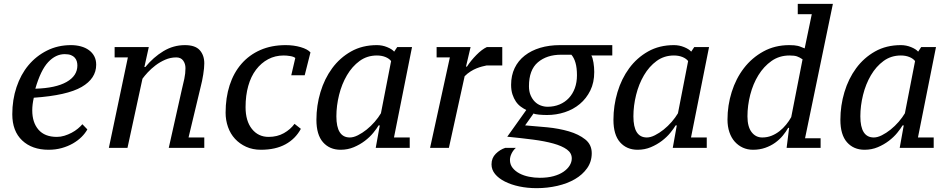

<svg xmlns="http://www.w3.org/2000/svg" viewBox="-20 -770 4942 1000"><path d="M435 -96 409 -123C403 -115.7 395.2 -108 385.5 -100C375.8 -92 365 -84.8 353 -78.5C341 -72.2 328.5 -67 315.5 -63C302.5 -59 289.3 -57 276 -57C234 -57 202.2 -69.5 180.5 -94.5C158.8 -119.5 148 -153 148 -195C148 -205.7 148.7 -216.3 150 -227C151.3 -237.7 153.3 -249 156 -261C271.3 -269 354.3 -287.7 405 -317C455.7 -346.3 481 -385 481 -433C481 -449.7 477.7 -464.3 471 -477C464.3 -489.7 455 -500.3 443 -509C431 -517.7 417 -524.2 401 -528.5C385 -532.8 368 -535 350 -535C304 -535 262.2 -525.5 224.5 -506.5C186.8 -487.5 154.7 -462 128 -430C101.3 -398 80.7 -360 66 -316C51.3 -272 44 -225 44 -175C44 -116.3 61.2 -70.8 95.5 -38.5C129.8 -6.2 175.7 10 233 10C257.7 10 280.7 7 302 1C323.3 -5 342.7 -13 360 -23C377.3 -33 392.3 -44.3 405 -57C417.7 -69.7 427.7 -82.7 435 -96ZM317 -488C330.3 -488 341.2 -486.3 349.5 -483C357.8 -479.7 364.5 -475.2 369.5 -469.5C374.5 -463.8 378 -457.5 380 -450.5C382 -443.5 383 -436.3 383 -429C383 -393 364.2 -364.3 326.5 -343C288.8 -321.7 234.7 -310 164 -308C182.7 -372.7 205 -418.8 231 -446.5C257 -474.2 285.7 -488 317 -488Z M926 -299 859 0H957H1044V-54H962L1025 -317C1030.3 -337 1034.8 -358.7 1038.5 -382C1042.2 -405.3 1044 -424.7 1044 -440C1044 -468 1036.2 -490.8 1020.5 -508.5C1004.8 -526.2 979 -535 943 -535C903 -535 865.7 -524.5 831 -503.5C796.3 -482.5 765 -455 737 -421H732L755 -525H577V-471H646L547 0H644L722 -360C728.7 -369.3 737.8 -380.3 749.5 -393C761.2 -405.7 774.7 -417.8 790 -429.5C805.3 -441.2 822.2 -451 840.5 -459C858.8 -467 878 -471 898 -471C914 -471 926 -465.5 934 -454.5C942 -443.5 946 -430.3 946 -415C946 -397 944 -378.5 940 -359.5C936 -340.5 931.3 -320.3 926 -299Z M1547 -99 1514 -125C1500 -105.7 1481.5 -89.5 1458.5 -76.5C1435.5 -63.5 1409 -57 1379 -57C1343 -57 1314 -70.8 1292 -98.5C1270 -126.2 1259 -164 1259 -212C1259 -252.7 1263.7 -289.5 1273 -322.5C1282.3 -355.5 1295.8 -383.7 1313.5 -407C1331.2 -430.3 1352.2 -448.5 1376.5 -461.5C1400.8 -474.5 1428 -481 1458 -481C1468 -481 1479.2 -480 1491.5 -478C1503.8 -476 1512.7 -472.7 1518 -468L1497 -378H1567L1597 -497C1587 -508.3 1570 -517.5 1546 -524.5C1522 -531.5 1496 -535 1468 -535C1418.7 -535 1374.7 -526.5 1336 -509.5C1297.3 -492.5 1264.5 -468.5 1237.5 -437.5C1210.5 -406.5 1190 -369.3 1176 -326C1162 -282.7 1155 -235 1155 -183C1155 -157 1159.2 -132.2 1167.5 -108.5C1175.8 -84.8 1188 -64.3 1204 -47C1220 -29.7 1239.3 -15.8 1262 -5.5C1284.7 4.8 1310.3 10 1339 10C1389.7 10 1432.3 0.5 1467 -18.5C1501.7 -37.5 1528.3 -64.3 1547 -99Z M1802 -54C1755.3 -54 1732 -90.7 1732 -164C1732 -200.7 1736.7 -237.8 1746 -275.5C1755.3 -313.2 1769 -347.3 1787 -378C1805 -408.7 1827 -433.5 1853 -452.5C1879 -471.5 1909 -481 1943 -481C1959.7 -481 1974.5 -478.3 1987.5 -473C2000.5 -467.7 2010.3 -460.7 2017 -452L1964 -180C1955.3 -165.3 1944.5 -150.5 1931.5 -135.5C1918.5 -120.5 1904.5 -107 1889.5 -95C1874.5 -83 1859.3 -73.2 1844 -65.5C1828.7 -57.8 1814.7 -54 1802 -54ZM1952 -117H1958L1937 0H2114V-54H2032L2126 -525H2049L2033 -501C2025.7 -509.7 2013.5 -517.5 1996.5 -524.5C1979.5 -531.5 1961.7 -535 1943 -535C1892.3 -535 1847.5 -524 1808.5 -502C1769.5 -480 1736.7 -450.8 1710 -414.5C1683.3 -378.2 1663 -336.7 1649 -290C1635 -243.3 1628 -195.3 1628 -146C1628 -94 1639.5 -55 1662.5 -29C1685.5 -3 1716 10 1754 10C1778.7 10 1801.7 5.5 1823 -3.5C1844.3 -12.5 1863.5 -23.5 1880.5 -36.5C1897.5 -49.5 1912 -63.3 1924 -78C1936 -92.7 1945.3 -105.7 1952 -117Z M2514 -429H2596V-525H2516C2498.7 -517 2480.3 -503.2 2461 -483.5C2441.7 -463.8 2425.3 -443.7 2412 -423H2407L2431 -525H2254V-471H2323L2220 0H2318L2400 -373C2410 -383 2420.3 -391.3 2431 -398C2441.7 -404.7 2452 -410 2462 -414C2472 -418 2481.5 -421.2 2490.5 -423.5C2499.5 -425.8 2507.3 -427.7 2514 -429Z M2958 55C2958 67.7 2954.3 80 2947 92C2939.7 104 2929 114.8 2915 124.5C2901 134.2 2883.7 141.8 2863 147.5C2842.3 153.2 2818.3 156 2791 156C2772.3 156 2753.8 154.2 2735.5 150.5C2717.2 146.8 2700.7 141.2 2686 133.5C2671.3 125.8 2659.3 116.2 2650 104.5C2640.7 92.8 2636 79 2636 63C2636 52.3 2638.8 41.2 2644.5 29.5C2650.2 17.8 2657.7 8 2667 0H2612C2593.3 6 2576.7 16.3 2562 31C2547.3 45.7 2540 64 2540 86C2540 104.7 2546.2 121.5 2558.5 136.5C2570.8 151.5 2587.8 164.5 2609.5 175.5C2631.2 186.5 2656.2 195 2684.5 201C2712.8 207 2743 210 2775 210C2812.3 210 2848.3 206 2883 198C2917.7 190 2948.2 178.3 2974.5 163C3000.8 147.7 3022 128.7 3038 106C3054 83.3 3062 57.3 3062 28C3062 -2 3050.7 -26 3028 -44C3005.3 -62 2976.8 -76 2942.5 -86C2908.2 -96 2870.7 -103 2830 -107C2789.3 -111 2751 -114.3 2715 -117L2759 -179C2763.7 -176.3 2773 -174.3 2787 -173C2801 -171.7 2815 -171 2829 -171C2861 -171 2891.8 -175.8 2921.5 -185.5C2951.2 -195.2 2977.3 -209.5 3000 -228.5C3022.7 -247.5 3040.8 -270.8 3054.5 -298.5C3068.2 -326.2 3075 -358.3 3075 -395C3075 -411 3073.7 -427.3 3071 -444C3068.3 -460.7 3064.7 -473 3060 -481H3169V-535H2897C2859 -535 2824.5 -530.3 2793.5 -521C2762.5 -511.7 2735.7 -498.2 2713 -480.5C2690.3 -462.8 2672.8 -441.2 2660.5 -415.5C2648.2 -389.8 2642 -360.7 2642 -328C2642 -309.3 2644.3 -292.8 2649 -278.5C2653.7 -264.2 2659.7 -251.7 2667 -241C2674.3 -230.3 2682.8 -221.5 2692.5 -214.5C2702.2 -207.5 2711.7 -201.7 2721 -197L2622 -58C2670 -53.3 2714.5 -48.3 2755.5 -43C2796.5 -37.7 2832 -30.8 2862 -22.5C2892 -14.2 2915.5 -3.8 2932.5 8.5C2949.5 20.8 2958 36.3 2958 55ZM2902 -485H2956C2965.3 -474.3 2972.5 -460.2 2977.5 -442.5C2982.5 -424.8 2985 -403.3 2985 -378C2985 -353.3 2981.3 -331 2974 -311C2966.7 -291 2956.3 -273.8 2943 -259.5C2929.7 -245.2 2913.5 -234 2894.5 -226C2875.5 -218 2854.7 -214 2832 -214C2820 -214 2808.2 -216.2 2796.5 -220.5C2784.8 -224.8 2774.5 -231.5 2765.5 -240.5C2756.5 -249.5 2749.2 -260.7 2743.5 -274C2737.8 -287.3 2735 -303 2735 -321C2735 -377.7 2750.5 -419.2 2781.5 -445.5C2812.5 -471.8 2852.7 -485 2902 -485Z M3349 -54C3302.3 -54 3279 -90.7 3279 -164C3279 -200.7 3283.7 -237.8 3293 -275.5C3302.3 -313.2 3316 -347.3 3334 -378C3352 -408.7 3374 -433.5 3400 -452.5C3426 -471.5 3456 -481 3490 -481C3506.7 -481 3521.5 -478.3 3534.5 -473C3547.5 -467.7 3557.3 -460.7 3564 -452L3511 -180C3502.3 -165.3 3491.5 -150.5 3478.5 -135.5C3465.5 -120.5 3451.5 -107 3436.5 -95C3421.5 -83 3406.3 -73.2 3391 -65.5C3375.7 -57.8 3361.7 -54 3349 -54ZM3499 -117H3505L3484 0H3661V-54H3579L3673 -525H3596L3580 -501C3572.7 -509.7 3560.5 -517.5 3543.5 -524.5C3526.5 -531.5 3508.7 -535 3490 -535C3439.3 -535 3394.5 -524 3355.5 -502C3316.5 -480 3283.7 -450.8 3257 -414.5C3230.3 -378.2 3210 -336.7 3196 -290C3182 -243.3 3175 -195.3 3175 -146C3175 -94 3186.5 -55 3209.5 -29C3232.5 -3 3263 10 3301 10C3325.7 10 3348.7 5.5 3370 -3.5C3391.3 -12.5 3410.5 -23.5 3427.5 -36.5C3444.5 -49.5 3459 -63.3 3471 -78C3483 -92.7 3492.3 -105.7 3499 -117Z M3950 -54C3927.3 -54 3908.8 -63.3 3894.5 -82C3880.2 -100.7 3873 -128 3873 -164C3873 -201.3 3877.8 -238.8 3887.5 -276.5C3897.2 -314.2 3911.3 -348.2 3930 -378.5C3948.7 -408.8 3971.5 -433.5 3998.5 -452.5C4025.5 -471.5 4056.7 -481 4092 -481C4108.7 -481 4121.5 -479.5 4130.5 -476.5C4139.5 -473.5 4149.3 -468.3 4160 -461L4101 -160C4093.7 -146.7 4084.8 -133.7 4074.5 -121C4064.2 -108.3 4052.7 -97 4040 -87C4027.3 -77 4013.5 -69 3998.5 -63C3983.5 -57 3967.3 -54 3950 -54ZM4085 -104H4090L4077 0H4254V-50H4173L4318 -750H4135V-696H4208L4171 -518C4163.7 -520.7 4157.3 -523.2 4152 -525.5C4146.7 -527.8 4141.2 -529.7 4135.5 -531C4129.8 -532.3 4123.5 -533.3 4116.5 -534C4109.5 -534.7 4101 -535 4091 -535C4041 -535 3996 -524 3956 -502C3916 -480 3882.2 -451 3854.5 -415C3826.8 -379 3805.7 -337.7 3791 -291C3776.3 -244.3 3769 -196.3 3769 -147C3769 -123 3772.3 -101.2 3779 -81.5C3785.7 -61.8 3795 -45.3 3807 -32C3819 -18.7 3833 -8.3 3849 -1C3865 6.3 3882.7 10 3902 10C3924.7 10 3945.7 6.7 3965 0C3984.3 -6.7 4001.7 -15.5 4017 -26.5C4032.3 -37.5 4045.7 -49.8 4057 -63.5C4068.3 -77.2 4077.7 -90.7 4085 -104Z M4531 -54C4484.3 -54 4461 -90.7 4461 -164C4461 -200.7 4465.7 -237.8 4475 -275.5C4484.3 -313.2 4498 -347.3 4516 -378C4534 -408.7 4556 -433.5 4582 -452.5C4608 -471.5 4638 -481 4672 -481C4688.7 -481 4703.5 -478.3 4716.5 -473C4729.5 -467.7 4739.3 -460.7 4746 -452L4693 -180C4684.3 -165.3 4673.5 -150.5 4660.5 -135.5C4647.5 -120.5 4633.5 -107 4618.5 -95C4603.5 -83 4588.3 -73.2 4573 -65.5C4557.7 -57.8 4543.7 -54 4531 -54ZM4681 -117H4687L4666 0H4843V-54H4761L4855 -525H4778L4762 -501C4754.7 -509.7 4742.5 -517.5 4725.5 -524.5C4708.5 -531.5 4690.7 -535 4672 -535C4621.3 -535 4576.5 -524 4537.5 -502C4498.5 -480 4465.7 -450.8 4439 -414.5C4412.3 -378.2 4392 -336.7 4378 -290C4364 -243.3 4357 -195.3 4357 -146C4357 -94 4368.5 -55 4391.5 -29C4414.5 -3 4445 10 4483 10C4507.7 10 4530.7 5.5 4552 -3.5C4573.3 -12.5 4592.5 -23.5 4609.5 -36.5C4626.5 -49.5 4641 -63.3 4653 -78C4665 -92.7 4674.3 -105.7 4681 -117Z"/></svg>

Font: PT Serif Caption
Style: Italic
Weight: 400
Italic angle: -12°
Designer: A.Korolkova, O.Umpeleva, V.Yefimov
Foundry: ParaType Ltd
Version: Version 1.000W OFL